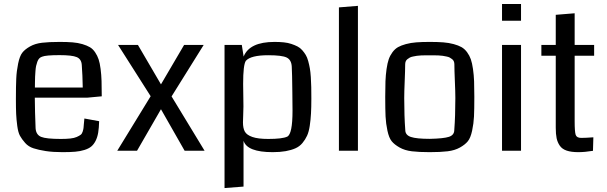

<svg xmlns="http://www.w3.org/2000/svg" viewBox="-20 -763 3074 972"><path d="M495.1 -275.4Q436.5 -269.5 422.4 -268.6H156.2Q156.7 -197.8 160.2 -113.3Q162.6 -80.6 188.2 -70.1Q213.9 -59.6 288.1 -59.6Q315.9 -59.6 335.9 -61.8Q356 -64 368.4 -69.6Q380.9 -75.2 387.9 -80.3Q395 -85.4 398.4 -96.4Q401.9 -107.4 402.8 -115Q403.8 -122.6 404.8 -137.9Q405.8 -153.3 407.2 -163.1L481.9 -149.4Q481 -115.2 477.1 -91.6Q473.1 -67.9 463.9 -49.8Q454.6 -31.7 441.9 -21.2Q429.2 -10.7 407.7 -3.9Q386.2 2.9 360.4 5.1Q334.5 7.3 296.4 7.3Q247.6 7.3 211.4 1.7Q175.3 -3.9 149.7 -12.2Q124 -20.5 107.4 -39.3Q90.8 -58.1 81.3 -75.2Q71.8 -92.3 67.4 -125.5Q63 -158.7 61.8 -185.8Q60.5 -212.9 60.5 -260.7Q60.5 -328.1 62.3 -365.7Q64 -403.3 71.8 -441.2Q79.6 -479 92.8 -496.1Q106 -513.2 131.8 -527.8Q157.7 -542.5 192.9 -546.6Q228 -550.8 282.2 -550.8Q319.8 -550.8 347.2 -548.6Q374.5 -546.4 397.5 -539.6Q420.4 -532.7 435.3 -523.9Q450.2 -515.1 461.7 -498Q473.1 -481 479.2 -462.6Q485.4 -444.3 489.3 -414.1Q493.2 -383.8 494.1 -352.8Q495.1 -321.8 495.1 -275.4ZM156.7 -319.8H398.9Q397.9 -382.3 394 -434.1Q392.1 -463.9 368.4 -473.9Q344.7 -483.9 281.7 -483.9Q211.9 -483.9 193.4 -476.1Q185.1 -473.6 179 -467.5Q172.9 -461.4 168.9 -450.2Q165 -439 162.8 -429.2Q160.6 -419.4 159.4 -402.1Q158.2 -384.8 157.7 -375.2Q157.2 -365.7 157 -346.2Q156.7 -326.7 156.7 -319.8Z M1015.6 0H914.6L794.9 -210L673.8 0H573.7L742.7 -275.9L577.6 -535.6H678.2L794.9 -335.9L912.1 -535.6H1011.2L848.6 -274.9Z M1556.2 -264.2Q1556.2 -219.2 1554.4 -188Q1552.7 -156.7 1548.1 -126Q1543.5 -95.2 1534.4 -75.7Q1525.4 -56.2 1511 -38.8Q1496.6 -21.5 1475.6 -12.2Q1454.6 -2.9 1426.3 2.2Q1397.9 7.3 1360.4 7.3Q1231.4 7.3 1212.9 -50.3V181.6L1116.7 189V-535.6H1204.1L1213.4 -476.6Q1243.2 -550.8 1369.6 -550.8Q1395.5 -550.8 1416.7 -548.6Q1438 -546.4 1455.3 -540.5Q1472.7 -534.7 1486.1 -527.8Q1499.5 -521 1510 -509Q1520.5 -497.1 1527.8 -484.9Q1535.2 -472.7 1540.3 -453.9Q1545.4 -435.1 1548.6 -417Q1551.8 -398.9 1553.5 -372.8Q1555.2 -346.7 1555.7 -322.5Q1556.2 -298.3 1556.2 -264.2ZM1460 -295.9Q1459 -394 1457 -425.8Q1455.1 -460 1431.4 -471.7Q1407.7 -483.4 1337.9 -483.4Q1249.5 -483.4 1224.6 -455.1Q1210.9 -435.1 1210.9 -338.4Q1210.9 -318.8 1211.7 -280.3Q1212.4 -241.7 1212.4 -224.6Q1212.4 -207.5 1211.2 -180.7Q1210 -153.8 1210 -143.6Q1210 -113.8 1219.5 -96.7Q1229 -79.6 1257.6 -69.6Q1286.1 -59.6 1337.9 -59.6Q1409.2 -59.6 1434.1 -71.3Q1460.9 -84 1460.9 -202.6Q1460.9 -220.7 1460.4 -252.4Q1460 -284.2 1460 -295.9Z M1792 0H1695.8V-725.6L1792 -733.4Z M2156.2 -60.1Q2225.6 -61.5 2252.7 -70.3Q2279.8 -79.1 2279.8 -105Q2285.2 -174.8 2285.2 -266.6Q2285.2 -296.9 2282.7 -353.3Q2280.3 -409.7 2280.3 -437Q2280.3 -445.3 2277.6 -452.1Q2274.9 -459 2268.8 -463.6Q2262.7 -468.3 2256.6 -471.7Q2250.5 -475.1 2239.5 -477.1Q2228.5 -479 2220.9 -480.5Q2213.4 -481.9 2199.5 -482.4Q2185.5 -482.9 2178 -482.9Q2170.4 -482.9 2155.8 -482.9Q2141.1 -482.9 2133.5 -482.9Q2126 -482.9 2112.1 -482.4Q2098.1 -481.9 2090.6 -480.5Q2083 -479 2072 -477.1Q2061 -475.1 2054.9 -471.7Q2048.8 -468.3 2042.7 -463.6Q2036.6 -459 2033.9 -452.1Q2031.2 -445.3 2031.2 -437Q2031.2 -409.7 2028.8 -353.3Q2026.4 -296.9 2026.4 -266.6Q2026.4 -174.8 2031.7 -105Q2031.7 -79.1 2060.3 -69.6Q2088.9 -60.1 2156.2 -60.1ZM2155.3 7.3Q2101.1 7.3 2064.9 2.9Q2028.8 -1.5 2002.7 -16.4Q1976.6 -31.2 1962.9 -48.1Q1949.2 -64.9 1941.4 -101.3Q1933.6 -137.7 1931.9 -173.3Q1930.2 -209 1930.2 -272.5Q1930.2 -319.8 1931.4 -351.6Q1932.6 -383.3 1937 -413.8Q1941.4 -444.3 1948 -463.1Q1954.6 -481.9 1967 -498.8Q1979.5 -515.6 1995.1 -524.4Q2010.7 -533.2 2034.9 -539.8Q2059.1 -546.4 2087.6 -548.6Q2116.2 -550.8 2155.8 -550.8Q2195.3 -550.8 2223.9 -548.6Q2252.4 -546.4 2276.6 -539.8Q2300.8 -533.2 2316.4 -524.4Q2332 -515.6 2344.5 -498.8Q2356.9 -481.9 2363.5 -463.1Q2370.1 -444.3 2374.5 -413.8Q2378.9 -383.3 2380.1 -351.6Q2381.3 -319.8 2381.3 -272.5Q2381.3 -209 2379.6 -173.3Q2377.9 -137.7 2370.1 -101.3Q2362.3 -64.9 2348.4 -47.9Q2334.5 -30.8 2308.3 -16.1Q2282.2 -1.5 2246.1 2.9Q2210 7.3 2155.3 7.3Z M2617.7 0H2521.5V-535.6H2617.7ZM2617.7 -742.7V-658.2H2521.5V-742.7Z M2983.9 -67.9 2981.9 0.5Q2940.9 7.3 2907.7 7.3Q2872.1 7.3 2848.9 -0.5Q2825.7 -8.3 2814 -25.4Q2802.2 -42.5 2797.9 -63.2Q2793.5 -84 2793.5 -116.2V-481H2720.7V-535.6H2793.5V-688L2889.2 -695.8V-535.6H2987.8V-481H2889.2V-148.9Q2889.2 -96.2 2894.3 -80.6Q2899.4 -64.9 2922.4 -64.9Q2944.8 -64.9 2983.9 -67.9Z"/></svg>

Font: Coda
Style: Regular
Weight: 400
Designer: vernon adams
Foundry: vernon adams
Version: Version 2.000; ttfautohint (v0.8) -r 50 -G 200 -x